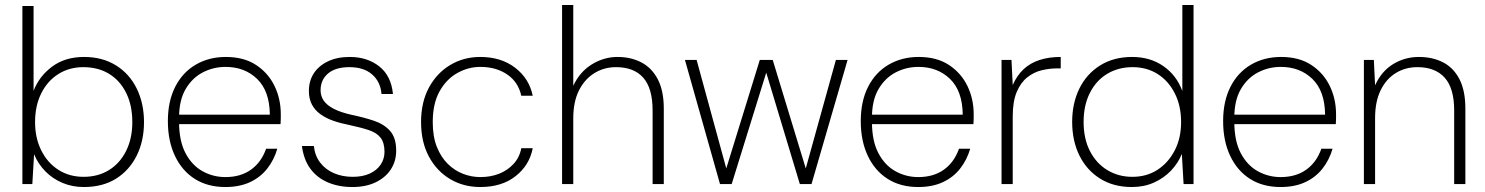

<svg xmlns="http://www.w3.org/2000/svg" viewBox="-20 -740 5971 772"><path d="M317 12Q271 12 231.5 -4.5Q192 -21 162.5 -51Q133 -81 117 -120L110 0H70V-716H115V-375Q138 -434 190 -472.5Q242 -511 318 -511Q392 -511 446.5 -477Q501 -443 530 -383.5Q559 -324 559 -249Q559 -173 529.5 -114Q500 -55 446.5 -21.5Q393 12 317 12ZM316 -29Q374 -29 418 -56Q462 -83 487 -133Q512 -183 512 -249Q512 -317 487 -367Q462 -417 418 -443.5Q374 -470 315 -470Q259 -470 215 -442.5Q171 -415 146 -365Q121 -315 121 -249Q121 -185 146 -135Q171 -85 215 -57Q259 -29 316 -29Z M886 12Q815 12 763.5 -20.5Q712 -53 683.5 -113Q655 -173 655 -253Q655 -333 684.5 -391Q714 -449 767 -480Q820 -511 888 -511Q961 -511 1010 -478.5Q1059 -446 1084 -394Q1109 -342 1109 -281Q1109 -271 1109 -262Q1109 -253 1108 -241H687V-279H1065Q1064 -374 1014 -422.5Q964 -471 887 -471Q838 -471 795.5 -449Q753 -427 726.5 -382Q700 -337 700 -267V-250Q700 -173 726 -124Q752 -75 794.5 -51.5Q837 -28 886 -28Q948 -28 989.5 -58Q1031 -88 1050 -142H1095Q1082 -97 1054.5 -62Q1027 -27 985 -7.5Q943 12 886 12Z M1397 12Q1342 12 1298.5 -6.5Q1255 -25 1228 -61.5Q1201 -98 1194 -153H1242Q1246 -114 1267.5 -86Q1289 -58 1323 -43.5Q1357 -29 1398 -29Q1438 -29 1466.5 -42Q1495 -55 1510.5 -78Q1526 -101 1526 -129Q1526 -166 1510.5 -186Q1495 -206 1464 -216.5Q1433 -227 1386 -237Q1350 -244 1320 -254.5Q1290 -265 1268 -281Q1246 -297 1234 -320Q1222 -343 1222 -374Q1222 -415 1242 -445.5Q1262 -476 1299 -493.5Q1336 -511 1386 -511Q1457 -511 1505 -473Q1553 -435 1560 -362H1514Q1510 -411 1476.5 -440.5Q1443 -470 1385 -470Q1329 -470 1299 -444.5Q1269 -419 1269 -377Q1269 -354 1281.5 -335.5Q1294 -317 1322 -302.5Q1350 -288 1395 -278Q1443 -268 1483.5 -254.5Q1524 -241 1548.5 -213.5Q1573 -186 1573 -134Q1573 -92 1551.5 -59Q1530 -26 1490.5 -7Q1451 12 1397 12Z M1911 12Q1843 12 1789 -20.5Q1735 -53 1704 -111.5Q1673 -170 1673 -249Q1673 -329 1704.5 -387.5Q1736 -446 1790 -478.5Q1844 -511 1911 -511Q1995 -511 2051.5 -467.5Q2108 -424 2122 -355H2076Q2064 -410 2019.5 -440.5Q1975 -471 1911 -471Q1863 -471 1819 -446.5Q1775 -422 1747.5 -373Q1720 -324 1720 -249Q1720 -191 1736.5 -149.5Q1753 -108 1780.5 -81Q1808 -54 1842 -41Q1876 -28 1911 -28Q1953 -28 1987 -41.5Q2021 -55 2045 -81Q2069 -107 2076 -144H2122Q2109 -76 2053.5 -32Q1998 12 1911 12Z M2240 0V-720H2285V-395Q2311 -451 2359.5 -481Q2408 -511 2463 -511Q2517 -511 2559 -489Q2601 -467 2625 -421Q2649 -375 2649 -303V0H2604V-296Q2604 -385 2566.5 -427.5Q2529 -470 2457 -470Q2409 -470 2370 -446Q2331 -422 2308 -376.5Q2285 -331 2285 -264V0Z M2875 0 2734 -499H2781L2904 -49H2896L3035 -499H3087L3224 -49H3216L3341 -499H3388L3243 0H3196L3057 -461H3065L2922 0Z M3672 12Q3601 12 3549.5 -20.5Q3498 -53 3469.5 -113Q3441 -173 3441 -253Q3441 -333 3470.5 -391Q3500 -449 3553 -480Q3606 -511 3674 -511Q3747 -511 3796 -478.5Q3845 -446 3870 -394Q3895 -342 3895 -281Q3895 -271 3895 -262Q3895 -253 3894 -241H3473V-279H3851Q3850 -374 3800 -422.5Q3750 -471 3673 -471Q3624 -471 3581.5 -449Q3539 -427 3512.5 -382Q3486 -337 3486 -267V-250Q3486 -173 3512 -124Q3538 -75 3580.5 -51.5Q3623 -28 3672 -28Q3734 -28 3775.5 -58Q3817 -88 3836 -142H3881Q3868 -97 3840.5 -62Q3813 -27 3771 -7.5Q3729 12 3672 12Z M4007 0V-499H4047L4052 -398Q4069 -437 4096 -462Q4123 -487 4160.5 -499Q4198 -511 4245 -511V-465H4230Q4200 -465 4168.5 -457.5Q4137 -450 4110.5 -429Q4084 -408 4068 -370Q4052 -332 4052 -272V0Z M4531 12Q4457 12 4403 -22Q4349 -56 4320 -115Q4291 -174 4291 -250Q4291 -325 4320 -384Q4349 -443 4403.5 -477Q4458 -511 4532 -511Q4605 -511 4658 -474Q4711 -437 4734 -374V-720H4779V0H4739L4732 -121Q4717 -84 4688.5 -54Q4660 -24 4620 -6Q4580 12 4531 12ZM4533 -29Q4591 -29 4634.5 -57.5Q4678 -86 4703.5 -135.5Q4729 -185 4729 -249Q4729 -315 4703.5 -365Q4678 -415 4634.5 -442.5Q4591 -470 4534 -470Q4477 -470 4432.5 -443.5Q4388 -417 4362.5 -367Q4337 -317 4337 -250Q4337 -182 4362.5 -132.5Q4388 -83 4432.5 -56Q4477 -29 4533 -29Z M5129 12Q5058 12 5006.5 -20.5Q4955 -53 4926.5 -113Q4898 -173 4898 -253Q4898 -333 4927.5 -391Q4957 -449 5010 -480Q5063 -511 5131 -511Q5204 -511 5253 -478.5Q5302 -446 5327 -394Q5352 -342 5352 -281Q5352 -271 5352 -262Q5352 -253 5351 -241H4930V-279H5308Q5307 -374 5257 -422.5Q5207 -471 5130 -471Q5081 -471 5038.5 -449Q4996 -427 4969.5 -382Q4943 -337 4943 -267V-250Q4943 -173 4969 -124Q4995 -75 5037.5 -51.5Q5080 -28 5129 -28Q5191 -28 5232.5 -58Q5274 -88 5293 -142H5338Q5325 -97 5297.5 -62Q5270 -27 5228 -7.5Q5186 12 5129 12Z M5464 0V-499H5504L5509 -397Q5535 -454 5582 -482.5Q5629 -511 5685 -511Q5740 -511 5782 -489.5Q5824 -468 5848 -422Q5872 -376 5872 -303V0H5827V-296Q5827 -385 5789 -427.5Q5751 -470 5679 -470Q5631 -470 5592.5 -446.5Q5554 -423 5531.5 -377.5Q5509 -332 5509 -265V0Z"/></svg>

Font: DM Sans 20pt ExtraLight
Style: Regular
Weight: 250
Version: Version 4.004;gftools[0.9.30]